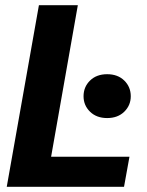

<svg xmlns="http://www.w3.org/2000/svg" viewBox="-20 -720 565 740"><path d="M6 0 130 -700H280L177 -116H479L458 0ZM393 -265Q352 -265 327 -289.5Q302 -314 302 -349Q302 -385 327 -409.5Q352 -434 393 -434Q434 -434 459 -409.5Q484 -385 484 -349Q484 -314 459 -289.5Q434 -265 393 -265Z"/></svg>

Font: DM Sans 36pt Black
Style: Italic
Weight: 900
Italic angle: -10°
Designer: Colophon Foundry, Jonny Pinhorn
Foundry: Colophon Foundry
Version: Version 4.004;gftools[0.9.30]